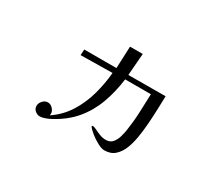

<svg xmlns="http://www.w3.org/2000/svg" viewBox="-106 -792 1212 1060"><g transform="rotate(30 500.0 -262.5)"><path d="M768 -415Q767 -380 765.5 -334Q764 -288 760.5 -239Q757 -190 749.5 -145.5Q742 -101 729 -69Q715 -33 689.5 -10Q664 13 623 13Q606 13 579.5 -1Q553 -15 529.5 -34Q506 -53 497 -67Q497 -70 501 -72Q512 -72 527.5 -64Q543 -56 562.5 -48.5Q582 -41 602 -41Q629 -41 644 -59Q659 -77 666 -102Q673 -127 676 -147Q685 -206 687.5 -265.5Q690 -325 692 -384H528Q517 -299 490 -225Q463 -151 414 -92.5Q365 -34 286 8Q274 15 254.5 22Q235 29 222 29Q205 29 191 17Q177 5 177 -13Q177 -31 191 -46Q205 -61 223 -61Q240 -61 254 -46.5Q268 -32 268 -15Q268 -12 267.5 -9.5Q267 -7 267 -4Q329 -46 367 -107Q405 -168 424.5 -238.5Q444 -309 450 -380L248 -377L250 -414H455Q457 -449 458 -484Q459 -519 461 -554H542L531 -414Q590 -414 649.5 -414.5Q709 -415 768 -415Z"/></g></svg>

Font: Kaisei Decol
Style: Regular
Weight: 400
Designer: Font-Kai, 金井和夫
Foundry: KAZUO KANAI
Version: Version 5.003